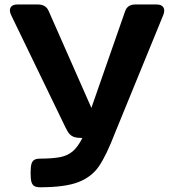

<svg xmlns="http://www.w3.org/2000/svg" viewBox="-20 -582 767 836"><path d="M153.9 108.8Q211.1 108.4 242.8 102Q274.5 95.6 296.6 76.9Q318.7 58.2 338.8 18.8Q316.9 18.8 304.2 14.9Q291.6 11.1 282.8 1.5Q274 -8.1 265.1 -27.3L28.8 -515.6Q18.8 -536.4 26.1 -549.5Q33.5 -562.5 56.2 -562.5H145Q161.7 -562.5 173.5 -555.8Q185.4 -549 191.4 -535.2L377.9 -112.3L524.8 -533.2Q529.9 -548 541.2 -555.3Q552.4 -562.5 569.3 -562.5H661.6Q683.8 -562.5 691.5 -549.7Q699.2 -536.9 690.9 -516.6L481.3 -4.5Q443.3 94.4 411 141.7Q378.8 188.9 320.8 211.1Q262.7 233.4 154.3 233.4Q137.6 233.4 128.9 227.8Q120.2 222.3 116.7 209.5Q113.3 196.7 113.3 171.3Q113.3 145.7 116.7 132.8Q120.2 119.9 128.8 114.4Q137.4 108.8 153.9 108.8Z"/></svg>

Font: Gyrochrome
Style: Regular
Weight: 400
Designer: David Moles
Foundry: David Moles
Version: Version 1.005;Glyphs 3.2.3 (3260)